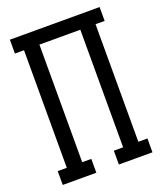

<svg xmlns="http://www.w3.org/2000/svg" viewBox="-136 -824 772 913"><g transform="rotate(-20 250.0 -367.5)"><path d="M23 0V-70H69V-665H23V-735H477V-665H431V-70H477V0H307V-70H354V-665H147V-70H193V0Z"/></g></svg>

Font: Iosevka Slab
Style: Regular
Weight: 400
Monospace: yes
Designer: Belleve Invis
Foundry: Belleve Invis
Version: Version 11.2.4; ttfautohint (v1.8.3)